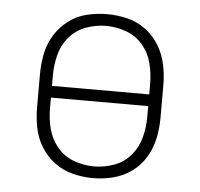

<svg xmlns="http://www.w3.org/2000/svg" viewBox="-44 -584 665 637"><g transform="rotate(5 288.0 -265.0)"><path d="M288 8Q322 8 355.5 -0.5Q389 -9 417 -29.5Q445 -50 462.5 -79.5Q480 -109 487 -142.5Q494 -176 494 -210V-320Q494 -354 487 -387.5Q480 -421 462.5 -450.5Q445 -480 417 -501Q389 -522 355.5 -530Q322 -538 288 -538Q254 -538 220.5 -530Q187 -522 159.5 -501Q132 -480 114 -450.5Q96 -421 89.5 -387.5Q83 -354 83 -320V-210Q83 -176 89.5 -142.5Q96 -109 114 -79.5Q132 -50 159.5 -29.5Q187 -9 220.5 -0.5Q254 8 288 8ZM288 -31Q254 -31 221 -43Q188 -55 165.5 -82Q143 -109 134.5 -142.5Q126 -176 126 -210V-246H450V-210Q450 -176 441.5 -142.5Q433 -109 410.5 -82Q388 -55 355 -43Q322 -31 288 -31ZM450 -285H126V-320Q126 -354 134.5 -388Q143 -422 165.5 -448.5Q188 -475 221 -487Q254 -499 288 -499Q322 -499 355 -487Q388 -475 410.5 -448.5Q433 -422 441.5 -388Q450 -354 450 -320Z"/></g></svg>

Font: Iosevka Sparkle Extralight
Style: Regular
Weight: 200
Designer: Belleve Invis
Foundry: Belleve Invis
Version: Version 4.5.0; ttfautohint (v1.8.3)